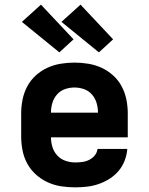

<svg xmlns="http://www.w3.org/2000/svg" viewBox="-20 -797 640 825"><path d="M303 8Q273 8 243 3.5Q213 -1 185.5 -13.5Q158 -26 135 -46.5Q112 -67 97.5 -93.5Q83 -120 77 -150Q71 -180 71 -210V-310Q71 -340 77 -369.5Q83 -399 97 -425.5Q111 -452 133.5 -472.5Q156 -493 183 -505.5Q210 -518 240 -523Q270 -528 300 -528Q330 -528 360 -523Q390 -518 417 -505.5Q444 -493 466.5 -472.5Q489 -452 503 -425.5Q517 -399 523 -369.5Q529 -340 529 -310V-207H199Q199 -185 205.5 -164.5Q212 -144 226.5 -128.5Q241 -113 261.5 -106Q282 -99 303 -99Q318 -99 333.5 -101Q349 -103 363 -110Q377 -117 387 -129Q397 -141 399 -157H527Q525 -131 515.5 -106.5Q506 -82 489.5 -62.5Q473 -43 451 -29Q429 -15 404.5 -6.5Q380 2 354.5 5Q329 8 303 8ZM401 -313Q401 -334 395 -354.5Q389 -375 375 -391Q361 -407 341 -414Q321 -421 300 -421Q279 -421 259 -414Q239 -407 225 -391Q211 -375 205 -354.5Q199 -334 199 -313ZM405 -572 244 -703 326 -777 466 -628ZM235 -572 74 -703 156 -777 296 -628Z"/></svg>

Font: Iosevka Custom XBdEx
Style: Regular
Weight: 800
Width: 7
Monospace: yes
Designer: Belleve Invis
Foundry: Belleve Invis
Version: Version 11.2.4; ttfautohint (v1.8.4)